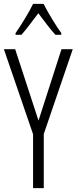

<svg xmlns="http://www.w3.org/2000/svg" viewBox="-20 -967 394 987"><path d="M204 -947H150C129 -903 88 -837 60 -797V-788H90C116 -816 149 -863 177 -899C206 -861 237 -818 265 -788H295V-797C272 -828 227 -901 204 -947ZM178 -347 58 -714H0L150 -277V0H205V-278L354 -714H296Z"/></svg>

Font: Noto Sans Arabic UI XCn Lt
Style: Regular
Weight: 300
Width: 2
Designer: Monotype Design Team, Nadine Chahine and Nizar Qandah
Foundry: Monotype Imaging Inc.
Version: Version 2.010